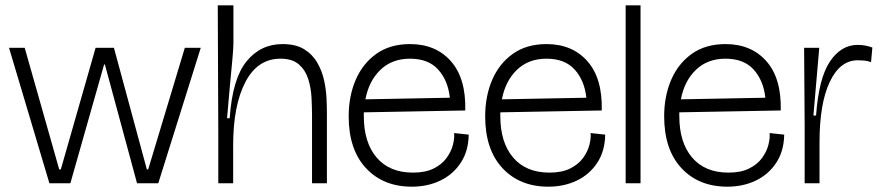

<svg xmlns="http://www.w3.org/2000/svg" viewBox="-20 -690 3315 723"><path d="M166 0 14 -510H73L203 -52H209L340 -510H409L533 -52H538L676 -510H736L576 0H496L375 -447H372L245 0Z M802 0V-199L800 -670H859V-528Q859 -509 855 -465.5Q851 -422 845.5 -364.5Q840 -307 835 -245H845Q855 -393 908 -458.5Q961 -524 1044 -524Q1094 -524 1125.5 -504.5Q1157 -485 1175 -453.5Q1193 -422 1200.5 -387Q1208 -352 1209.5 -320Q1211 -288 1211 -267V0H1155V-254Q1155 -286 1153 -323Q1151 -360 1140.5 -393Q1130 -426 1105.5 -447.5Q1081 -469 1036 -469Q950 -469 904 -381Q858 -293 858 -143V0Z M1531 13Q1423 13 1358 -57Q1293 -127 1293 -252Q1293 -328 1319.5 -389.5Q1346 -451 1397.5 -487.5Q1449 -524 1524 -524Q1621 -524 1678 -459.5Q1735 -395 1732 -274L1350 -267Q1350 -261 1350 -253Q1350 -153 1398.5 -96.5Q1447 -40 1535 -40Q1582 -40 1613 -55.5Q1644 -71 1661.5 -95Q1679 -119 1685.5 -144.5Q1692 -170 1690 -189L1745 -183Q1744 -121 1715 -77Q1686 -33 1638 -10Q1590 13 1531 13ZM1524 -469Q1456 -469 1412.5 -427Q1369 -385 1356 -316L1674 -322Q1667 -387 1630 -428Q1593 -469 1524 -469Z M2045 13Q1937 13 1872 -57Q1807 -127 1807 -252Q1807 -328 1833.5 -389.5Q1860 -451 1911.5 -487.5Q1963 -524 2038 -524Q2135 -524 2192 -459.5Q2249 -395 2246 -274L1864 -267Q1864 -261 1864 -253Q1864 -153 1912.5 -96.5Q1961 -40 2049 -40Q2096 -40 2127 -55.5Q2158 -71 2175.5 -95Q2193 -119 2199.5 -144.5Q2206 -170 2204 -189L2259 -183Q2258 -121 2229 -77Q2200 -33 2152 -10Q2104 13 2045 13ZM2038 -469Q1970 -469 1926.5 -427Q1883 -385 1870 -316L2188 -322Q2181 -387 2144 -428Q2107 -469 2038 -469Z M2336 0V-670H2392V0Z M2719 13Q2611 13 2546 -57Q2481 -127 2481 -252Q2481 -328 2507.5 -389.5Q2534 -451 2585.5 -487.5Q2637 -524 2712 -524Q2809 -524 2866 -459.5Q2923 -395 2920 -274L2538 -267Q2538 -261 2538 -253Q2538 -153 2586.5 -96.5Q2635 -40 2723 -40Q2770 -40 2801 -55.5Q2832 -71 2849.5 -95Q2867 -119 2873.5 -144.5Q2880 -170 2878 -189L2933 -183Q2932 -121 2903 -77Q2874 -33 2826 -10Q2778 13 2719 13ZM2712 -469Q2644 -469 2600.5 -427Q2557 -385 2544 -316L2862 -322Q2855 -387 2818 -428Q2781 -469 2712 -469Z M3010 0V-224L3008 -510H3065L3043 -255H3053Q3063 -395 3105 -458Q3147 -521 3210 -521Q3238 -521 3265 -511L3260 -456Q3247 -461 3234 -462Q3221 -463 3210 -463Q3143 -463 3104.5 -381.5Q3066 -300 3066 -154V0Z"/></svg>

Font: Bricolage Grotesque 48pt ExtraLight
Style: Regular
Weight: 200
Designer: Mathieu Triay
Foundry: Atelier Triay
Version: Version 1.000; ttfautohint (v1.8.4.7-5d5b);gftools[0.9.32]